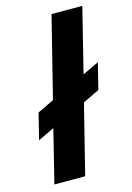

<svg xmlns="http://www.w3.org/2000/svg" viewBox="-109 -756 557 813"><g transform="rotate(-15 169.0 -350.0)"><path d="M25.8 0 83.3 -231.7 11.7 -197.5 40 -311.7 112.5 -346.7 200.8 -700H335.8L265.8 -418.3L337.5 -452.5L309.2 -338.3L236.7 -303.3L160.8 0Z"/></g></svg>

Font: Funnel Sans
Style: Bold Italic
Weight: 700
Italic angle: -14.036°
Designer: NORD ID, Kristian Moeller
Foundry: Dicotype
Version: Version 1.000